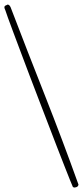

<svg xmlns="http://www.w3.org/2000/svg" viewBox="-95 -757 373 863"><path d="M232.4 83Q229.5 77.1 219.7 52.5Q210 27.8 194.8 -10.3Q179.7 -48.3 160.9 -97.2Q142.1 -146 121.3 -200.2Q100.6 -254.4 78.6 -311.3Q56.6 -368.2 36.1 -422.4Q15.6 -476.6 -2.9 -525.9Q-21.5 -575.2 -35.9 -613.8Q-50.3 -652.3 -59.6 -678Q-68.8 -703.6 -70.8 -710.4Q-71.8 -712.9 -73.5 -716.8Q-75.2 -720.7 -75.2 -724.6Q-75.2 -729.5 -69.8 -732.4Q-69.3 -732.4 -65.7 -733.9Q-62 -735.4 -59.6 -736.8Q-58.6 -736.8 -54.4 -734.1Q-50.3 -731.4 -47.4 -724.6Q28.8 -525.4 107.2 -327.1Q185.5 -128.9 257.8 72.8Q256.8 78.1 253.9 80.8Q251 83.5 247.1 84.5Q242.7 85.9 240.2 85.9Q235.4 85.9 232.4 83Z"/></svg>

Font: IM FELL French Canon SC
Style: Regular
Weight: 400
Designer: Igino Marini
Foundry: Igino Marini
Version: 3.00